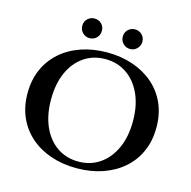

<svg xmlns="http://www.w3.org/2000/svg" viewBox="-112 -879 1000 1003"><g transform="rotate(15 388.0 -377.0)"><path d="M388 -613Q464 -613 528 -591Q592 -569 639 -528Q686 -487 711.5 -429.5Q737 -372 737 -300Q737 -228 711.5 -170.5Q686 -113 639 -72Q592 -31 528 -9Q464 13 388 13Q312 13 248 -9Q184 -31 137.5 -72Q91 -113 65.5 -170.5Q40 -228 40 -300Q40 -372 65.5 -429.5Q91 -487 137.5 -528Q184 -569 248 -591Q312 -613 388 -613ZM388 -23Q453 -23 503 -57Q553 -91 581.5 -153.5Q610 -216 610 -300Q610 -385 581.5 -447Q553 -509 503 -543Q453 -577 388 -577Q323 -577 273 -543Q223 -509 195 -447Q167 -385 167 -300Q167 -216 195 -153.5Q223 -91 273 -57Q323 -23 388 -23ZM278 -661Q256 -661 240.5 -676.5Q225 -692 225 -714Q225 -737 240.5 -752Q256 -767 278 -767Q301 -767 316 -752Q331 -737 331 -714Q331 -692 316 -676.5Q301 -661 278 -661ZM497 -661Q475 -661 459.5 -676.5Q444 -692 444 -714Q444 -737 459.5 -752Q475 -767 497 -767Q519 -767 534.5 -752Q550 -737 550 -714Q550 -692 534.5 -676.5Q519 -661 497 -661Z"/></g></svg>

Font: Cinzel SemiBold
Style: Regular
Weight: 600
Designer: Natanael Gama
Version: Version 2.000